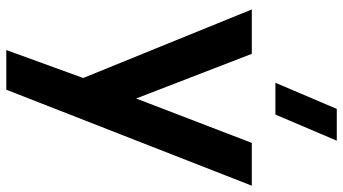

<svg xmlns="http://www.w3.org/2000/svg" viewBox="-260 -590 1090 610"><g transform="rotate(90 285.0 -285.0)"><path d="M344 -615H243L326 -810H427ZM139 240 243 -46 245 38 10 -540H151L309 -131H277L434 -540H570L265 240Z"/></g></svg>

Font: Manrope ExtraLight ExtraBold
Style: Regular
Weight: 800
Version: Version 4.504